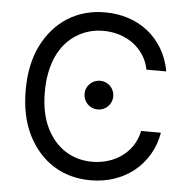

<svg xmlns="http://www.w3.org/2000/svg" viewBox="-53 -789 833 851"><g transform="rotate(5 363.5 -363.5)"><path d="M101.2 -562.5Q122.2 -604.4 150.9 -636.9Q179.7 -669.4 215.2 -691.8Q250.7 -714.1 292.4 -725.7Q334.2 -737.2 380.7 -737.2Q435.7 -737.2 484.6 -721.2Q533.4 -705.3 571.9 -674.7Q610.4 -644.2 636.7 -600.1Q663 -556.1 673.3 -500H585.2Q577.4 -537.6 557.9 -566.6Q538.4 -595.5 511 -615.1Q483.7 -634.6 450.1 -644.7Q416.5 -654.8 380.7 -654.8Q315 -654.8 261.4 -621.4Q234.7 -604.8 213.1 -580.1Q191.4 -555.4 176.3 -523.1Q161.2 -490.8 153.1 -450.8Q144.9 -410.9 144.9 -363.6Q144.9 -269.5 176.5 -204.2Q192.1 -171.9 213.6 -147.2Q235.1 -122.5 261.2 -105.8Q287.3 -89.1 317.5 -80.8Q347.7 -72.4 380.7 -72.4Q416.5 -72.4 450.1 -82.6Q483.7 -92.7 511 -112.2Q538.4 -131.7 557.9 -160.7Q577.4 -189.6 585.2 -227.3H673.3Q663.7 -172.6 637.6 -128.7Q611.5 -84.9 573 -54Q534.4 -23.1 485.4 -6.6Q436.4 9.9 380.7 9.9Q333.5 9.9 291.7 -1.6Q250 -13.1 214.7 -35.5Q179.3 -57.9 150.7 -90.4Q122.2 -122.9 101.2 -164.8Q59.7 -248.6 59.7 -363.6Q59.7 -479 101.2 -562.5ZM321 -369.3Q321 -382.8 326 -394.4Q331 -405.9 339.7 -414.6Q348.4 -423.3 360.1 -428.3Q371.8 -433.2 384.9 -433.2Q398.4 -433.2 410 -428.3Q421.5 -423.3 430.2 -414.6Q438.9 -405.9 443.9 -394.4Q448.9 -382.8 448.9 -369.3Q448.9 -356.2 443.9 -344.5Q438.9 -332.7 430.2 -324Q421.5 -315.3 410 -310.4Q398.4 -305.4 384.9 -305.4Q371.8 -305.4 360.1 -310.4Q348.4 -315.3 339.7 -324Q331 -332.7 326 -344.5Q321 -356.2 321 -369.3Z"/></g></svg>

Font: Inter P
Style: Regular
Weight: 400
Designer: Rasmus Andersson
Foundry: rsms
Version: Version 3.018;git-588b23468